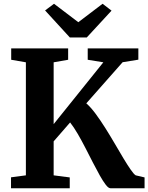

<svg xmlns="http://www.w3.org/2000/svg" viewBox="-20 -1000 788 1020"><path d="M38.5 0V-58L117.5 -68.5V-669L39.5 -682.5V-743H342V-682.5L265 -669V-340.5L529 -669L446 -682.5V-743H715V-683L631.5 -669.5L438.5 -451Q462 -430.5 487.8 -395.8Q513.5 -361 539.5 -319.8Q565.5 -278.5 590 -236.5Q614.5 -194.5 636.2 -158.2Q658 -122 674.8 -98Q691.5 -74 701 -68.5L748 -57.5V0H566.5Q556 0 541.8 -18.5Q527.5 -37 510.2 -67.8Q493 -98.5 473.5 -136.5Q454 -174.5 433.8 -214Q413.5 -253.5 393 -288.8Q372.5 -324 352.5 -349.5L265 -249V-68.5L350.5 -57.5V0ZM351 -801 219.5 -944.5 267 -980 396 -882 525 -980 572.5 -943.5 441 -801Z"/></svg>

Font: Merriweather 24pt
Style: Bold
Weight: 700
Designer: Eben Sorkin
Foundry: Eben Sorkin
Version: Version 2.100